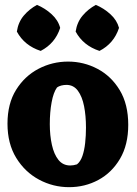

<svg xmlns="http://www.w3.org/2000/svg" viewBox="-20 -755 567 795"><path d="M266 20Q200 20 141.8 -11.1Q83.5 -42.2 47.2 -101.2Q11 -160.2 11 -242.8Q11 -325.8 46.6 -383Q82.2 -440.2 139.4 -470.1Q196.5 -500 261.8 -500Q326.8 -500 383.8 -469.9Q440.8 -439.8 475.9 -381.5Q511 -323.2 511 -238.2Q511 -155.2 476.9 -97.5Q442.8 -39.8 387.2 -9.9Q331.8 20 266 20ZM271 -69.8Q284.2 -69.8 298.8 -74.5Q313.2 -86 321.2 -109Q329.2 -132 332.6 -162.9Q336 -193.8 336 -226.5Q336 -275.5 328.1 -315.4Q320.2 -355.2 302.4 -379.4Q284.5 -403.5 255.2 -403.5Q244.2 -403.5 233.6 -400.8Q223 -398 216 -392.8Q201.2 -372.2 193.8 -331.6Q186.2 -291 186.2 -241Q186.2 -194.2 194.9 -155.2Q203.5 -116.2 222 -93Q240.5 -69.8 271 -69.8ZM392 -544.2Q324.8 -566 293.2 -624.2Q299 -663 321.8 -690.1Q344.5 -717.2 376.8 -734.8Q410.2 -720.8 437.2 -696.1Q464.2 -671.5 472.8 -639.5Q451.8 -575 392 -544.2ZM148.5 -544.2Q81.2 -566 49.8 -624.2Q55.5 -663 78.2 -690.1Q101 -717.2 133.2 -734.8Q166.8 -720.8 193.8 -696.1Q220.8 -671.5 229.2 -639.5Q208.2 -575 148.5 -544.2Z"/></svg>

Font: Eczar
Style: Regular
Weight: 400
Designer: Vaibhav Singh
Foundry: Rosetta Type Foundry
Version: Version 2.000